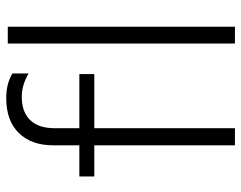

<svg xmlns="http://www.w3.org/2000/svg" viewBox="-99 -676 775 617"><g transform="rotate(-90 288.5 -367.5)"><path d="M282 -735Q328 -735 361 -715V-663Q324 -685 286 -685Q237 -685 211 -658Q185 -631 185 -579V-500H359V-452H185V0H130V-452H30V-500H130V-584Q130 -654 169.5 -694.5Q209 -735 282 -735ZM457 0V-730H511V0Z"/></g></svg>

Font: Human Sans Light
Style: Regular
Weight: 300
Designer: Tim Radville
Foundry: Continuum
Version: Version 1.000;FEAKit 1.0